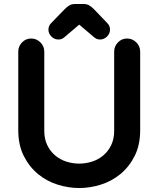

<svg xmlns="http://www.w3.org/2000/svg" viewBox="-20 -917 798 967"><path d="M137 -723Q164 -723 183.5 -703.5Q203 -684 203 -657V-259Q203 -217 218 -186Q233 -155 258 -134Q283 -113 314.5 -103Q346 -93 379 -93Q412 -93 443.5 -103Q475 -113 500 -134Q525 -155 540 -186Q555 -217 555 -259V-657Q555 -684 574 -703.5Q593 -723 620 -723Q647 -723 666.5 -703.5Q686 -684 686 -657V-262Q686 -186 658 -131Q630 -76 586 -40Q542 -4 487.5 13Q433 30 379 30Q325 30 270.5 13Q216 -4 172 -40Q128 -76 100 -131Q72 -186 72 -262V-657Q72 -684 91 -703.5Q110 -723 137 -723ZM238 -801 306 -871Q316 -881 328 -889Q340 -897 360 -897H398Q418 -897 430 -889.5Q442 -882 453 -871L520 -801Q534 -787 534 -769V-767Q534 -748 519 -733Q504 -718 484 -718Q466 -718 452 -731L379 -793L305 -730Q292 -718 274 -718Q254 -718 239 -733Q224 -748 224 -767V-768Q224 -787 238 -801Z"/></svg>

Font: Varela Round Precious
Style: Bold
Weight: 700
Version: Version 1.000